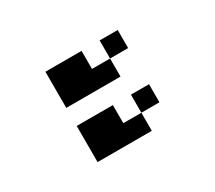

<svg xmlns="http://www.w3.org/2000/svg" viewBox="-72 -569 644 575"><g transform="rotate(-30 250.0 -282.0)"><path d="M375 -187.5V-250H312.5V-187.5H250V-250H125Q125 -250 125 -125H312.5V-187.5ZM375 -375V-437.5H312.5V-375H250V-437.5H125Q125 -437.5 125 -312.5H312.5V-375Z"/></g></svg>

Font: UnifontExMono
Style: Regular
Weight: 500
Version: Version 15.0.06